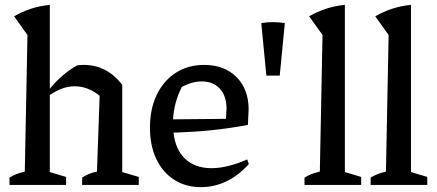

<svg xmlns="http://www.w3.org/2000/svg" viewBox="-20 -761 1798 790"><path d="M19 0V-30Q31 -38 46 -44Q61 -50 82 -55L93 -617L38 -694Q71 -713 107.5 -725Q144 -737 185 -741V-396Q234 -456 297 -492Q310 -494 324 -494Q420 -494 483 -412V-53L551 -33V0H318V-30Q329 -38 344 -44.5Q359 -51 379 -55L390 -367Q342 -406 287 -406Q237 -406 185 -370V-53L252 -33V0Z M806 9Q744 9 696.5 -21.5Q649 -52 623 -107Q597 -162 597 -236Q597 -312 624.5 -370Q652 -428 702.5 -461Q753 -494 820 -494Q903 -494 953 -444Q1003 -394 1003 -311L1000 -247Q919 -232 848.5 -225Q778 -218 694 -215Q702 -144 743 -106.5Q784 -69 850 -69Q915 -69 997 -105L1004 -86Q918 9 806 9ZM728 -403Q696 -340 692 -270L910 -272L912 -315Q912 -366 884.5 -396Q857 -426 810 -426Q770 -426 728 -403Z M1076 -450 1055 -666Q1067 -668 1079 -669Q1091 -670 1103 -670Q1116 -670 1128 -669Q1140 -668 1152 -666L1131 -450Z M1233 0V-30Q1245 -38 1260 -44Q1275 -50 1296 -55L1307 -617L1252 -694Q1285 -713 1321.5 -725Q1358 -737 1399 -741V-53L1466 -33V0Z M1505 0V-30Q1517 -38 1532 -44Q1547 -50 1568 -55L1579 -617L1524 -694Q1557 -713 1593.5 -725Q1630 -737 1671 -741V-53L1738 -33V0Z"/></svg>

Font: Piazzolla Medium
Style: Regular
Weight: 500
Designer: Juan Pablo del Peral
Foundry: Huerta Tipografica
Version: Version 1.330